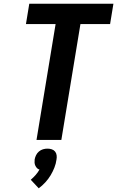

<svg xmlns="http://www.w3.org/2000/svg" viewBox="-20 -755 640 1036"><path d="M177 0 280 -625H120L138 -735H592L574 -625H414L311 0ZM189 261 146 215Q160 203 172 189.5Q184 176 193 160Q185 158 179.5 152Q174 146 170.5 138.5Q167 131 166.5 122.5Q166 114 167 105Q169 94 174.5 82.5Q180 71 190 62.5Q200 54 212 50.5Q224 47 236 47Q248 47 259 50.5Q270 54 277 62.5Q284 71 285.5 82.5Q287 94 285 105Q282 128 273.5 149.5Q265 171 253 191Q241 211 224.5 229Q208 247 189 261Z"/></svg>

Font: Iosevka XBd Ex Obl
Style: Regular
Weight: 800
Width: 7
Italic angle: -9°
Monospace: yes
Designer: Belleve Invis
Foundry: Belleve Invis
Version: Version 32.5.0; ttfautohint (v1.8.4)